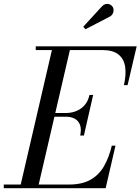

<svg xmlns="http://www.w3.org/2000/svg" viewBox="-65 -995 742 1015"><path d="M40 0 214 -750H309L135 0ZM-45 0V-19.5H300Q368.5 -19.5 413 -44.5Q457.5 -69.5 484.2 -115.5Q511 -161.5 526 -225H545.5L493.5 0ZM359 -278.5Q366 -312 358.2 -334Q350.5 -356 331 -367Q311.5 -378 283 -378H212V-397.5H283Q311.5 -397.5 337.2 -407.5Q363 -417.5 381.8 -438.5Q400.5 -459.5 408 -493H427.5L378.5 -278.5ZM590 -545Q602.5 -598.5 596.8 -640.5Q591 -682.5 561.8 -706.5Q532.5 -730.5 474 -730.5H124V-750H657.5L609.5 -545ZM387 -840.5 375 -853.5 475.5 -963Q483 -970.5 491.5 -973Q500 -975.5 507.8 -974Q515.5 -972.5 521.8 -968Q528 -963.5 531.5 -957.5Q536 -949.5 535.5 -939.8Q535 -930 530.5 -921.8Q526 -913.5 518 -908.5Z"/></svg>

Font: Bodoni Moda 11pt
Style: Italic
Weight: 400
Italic angle: -13°
Version: Version 2.004